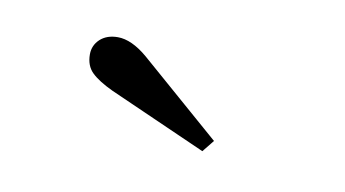

<svg xmlns="http://www.w3.org/2000/svg" viewBox="-30 -784 349 194"><g transform="rotate(10 145.0 -686.5)"><path d="M183.6 -637.2 83.5 -681.6Q68.8 -688.5 61.8 -695.3Q54.7 -702.1 54.7 -713.9Q54.7 -723.1 61.5 -729.5Q68.4 -735.8 79.6 -735.8Q93.8 -735.8 110.4 -721.7L193.4 -649.4Z"/></g></svg>

Font: Imbue
Style: Regular
Weight: 400
Designer: Tyler Finck
Foundry: Etcetera Type Company
Version: Version 0.910